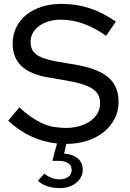

<svg xmlns="http://www.w3.org/2000/svg" viewBox="-20 -729 667 986"><path d="M22 -109Q37 -126 51 -143.5Q65 -161 79 -178Q110 -149 139 -129Q168 -109 196.5 -96Q225 -83 255 -77.5Q285 -72 319 -72Q356 -72 388.5 -81.5Q421 -91 444 -107.5Q467 -124 480.5 -147Q494 -170 494 -198Q494 -231 478.5 -251.5Q463 -272 431 -286Q399 -300 349 -310Q299 -320 229 -331Q135 -347 90 -390Q45 -433 45 -506Q45 -550 63 -587.5Q81 -625 114 -652Q147 -679 193 -694Q239 -709 295 -709Q373 -709 441 -686.5Q509 -664 575 -618Q563 -600 550 -581.5Q537 -563 525 -545Q471 -584 412 -606Q353 -628 293 -628Q259 -628 230.5 -619.5Q202 -611 181 -595.5Q160 -580 148.5 -559.5Q137 -539 137 -515Q137 -483 151 -464.5Q165 -446 194.5 -434Q224 -422 269.5 -413.5Q315 -405 378 -395Q487 -375 538 -330Q589 -285 589 -205Q589 -158 568 -118Q547 -78 511 -49.5Q475 -21 426 -5.5Q377 10 321 10H320Q318 22 315 34.5Q312 47 309 60Q351 62 378 83.5Q405 105 405 142Q405 163 396 180Q387 197 371 210Q355 223 334 230Q313 237 289 237Q253 237 224 228Q195 219 175 199Q183 190 191 181Q199 172 207 163Q224 176 244 184Q264 192 286 192Q314 192 331 179Q348 166 348 143Q348 121 330 109Q312 97 281 97H249Q255 74 260.5 52.5Q266 31 273 8Q132 -7 22 -109Z"/></svg>

Font: Rosa Sans
Style: Regular
Weight: 400
Designer: Pentagram / MCKL
Foundry: Pentagram / MCKL
Version: Version 1.005;September 16, 2019;FontCreator 11.5.0.2425 64-